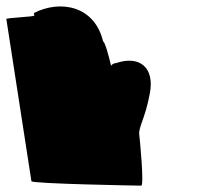

<svg xmlns="http://www.w3.org/2000/svg" viewBox="-59 -585 706 605"><path d="M40 -14C41 -6 376 0 386 0C396 0 381 -152 380 -159C376 -184 398 -209 413 -290C429 -371 382 -412 306 -386C300 -386 295 -383 291 -378C282 -416 271 -454 266 -454C239 -568 130 -586 48 -544L49 -536C49 -532 -40 -529 -39 -525Z"/></svg>

Font: Ampere
Style: RevIta
Weight: 400
Version: Version 1